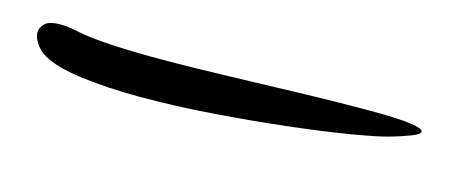

<svg xmlns="http://www.w3.org/2000/svg" viewBox="-23 -79 723 299"><g transform="rotate(15 338.5 70.5)"><path d="M201 109Q146 109 102 103Q58 97 38 83Q31 78 25.5 69.5Q20 61 20 53Q20 45 27 38.5Q34 32 52 32Q58 32 65.5 33Q73 34 82 36Q101 40 135 42Q169 44 212 44Q267 44 328.5 42Q390 40 447.5 38.5Q505 37 547 37Q598 37 618 40Q638 43 638 48Q638 52 624 57.5Q610 63 592 68Q575 73 533.5 80Q492 87 435.5 93.5Q379 100 318 104.5Q257 109 201 109Z"/></g></svg>

Font: Grechen Fuemen
Style: Regular
Weight: 400
Designer: Robert E. Leuschke
Foundry: Robert E. Leuschke
Version: Version 1.010; ttfautohint (v1.8.3)